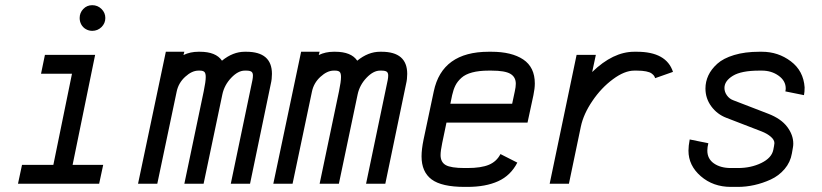

<svg xmlns="http://www.w3.org/2000/svg" viewBox="-20 -713 3189 745"><path d="M289.1 -643.1Q289.1 -663.6 303.2 -678.2Q317.4 -692.9 337.9 -692.9Q358.9 -692.9 373.8 -678.2Q388.7 -663.6 388.7 -643.1Q388.7 -622.6 373.8 -607.9Q358.9 -593.3 337.9 -593.3Q324.7 -593.3 313.2 -599.9Q301.8 -606.4 295.4 -617.9Q289.1 -629.4 289.1 -643.1ZM364.7 0H49.8L65.4 -73.2H187L259.3 -426.8H139.2L154.3 -500H349.1L261.7 -73.2H380.4Z M590.3 0H515.6L623.5 -512.2H695.3L691.9 -499.5Q718.3 -512.2 750 -512.2H755.4Q817.9 -512.2 841.3 -477.5Q883.8 -512.2 929.7 -512.2H935.5Q1035.2 -512.2 1035.2 -426.3Q1035.2 -405.8 1030.8 -387.7L950.2 0H875.5L959.5 -402.3Q961.4 -412.1 961.4 -419.9Q961.4 -430.7 955.6 -434.8Q949.7 -439 935.5 -439H929.7Q903.8 -439 877.2 -411.1Q850.6 -383.3 842.8 -346.7L770 0H695.3L770.5 -358.9Q778.3 -396.5 778.3 -414.1Q778.3 -429.2 772.9 -434.1Q767.6 -439 755.4 -439H750Q724.6 -439 698.5 -415Q672.4 -391.1 665.5 -357.4Z M1115.2 0H1040.5L1148.4 -512.2H1220.2L1216.8 -499.5Q1243.2 -512.2 1274.9 -512.2H1280.3Q1342.8 -512.2 1366.2 -477.5Q1408.7 -512.2 1454.6 -512.2H1460.4Q1560.1 -512.2 1560.1 -426.3Q1560.1 -405.8 1555.7 -387.7L1475.1 0H1400.4L1484.4 -402.3Q1486.3 -412.1 1486.3 -419.9Q1486.3 -430.7 1480.5 -434.8Q1474.6 -439 1460.4 -439H1454.6Q1428.7 -439 1402.1 -411.1Q1375.5 -383.3 1367.7 -346.7L1294.9 0H1220.2L1295.4 -358.9Q1303.2 -396.5 1303.2 -414.1Q1303.2 -429.2 1297.9 -434.1Q1292.5 -439 1280.3 -439H1274.9Q1249.5 -439 1223.4 -415Q1197.3 -391.1 1190.4 -357.4Z M1886.7 -439H1876.5Q1838.9 -439 1812.3 -431.9Q1785.6 -424.8 1770.3 -410.9Q1754.9 -397 1747.1 -381.3Q1739.3 -365.7 1734.4 -343.8L1727.5 -310.5H1967.3L1977.5 -358.4Q1981.4 -375.5 1981.4 -388.2Q1981.4 -414.1 1960.4 -426.5Q1939.5 -439 1886.7 -439ZM1783.2 12.2Q1693.8 12.2 1654.8 -16.8Q1615.7 -45.9 1615.7 -106.4Q1615.7 -133.3 1623.5 -171.4L1663.1 -358.4Q1695.3 -512.2 1876.5 -512.2H1886.7Q1965.3 -512.2 2010.3 -482.2Q2055.2 -452.1 2055.2 -389.2Q2055.2 -369.6 2049.8 -343.8L2026.9 -237.3H1712.4L1695.8 -157.7Q1689.5 -127.4 1689.5 -111.3Q1689.5 -84 1709.5 -72.5Q1729.5 -61 1783.2 -61H1793.5Q1847.2 -61 1877.2 -73.7Q1907.2 -86.4 1921.9 -115.2L1987.3 -82Q1961.4 -31.7 1912.8 -9.8Q1864.3 12.2 1793.5 12.2Z M2187.5 0H2112.8L2217.3 -500H2292L2277.8 -433.6Q2358.9 -512.2 2440.9 -512.2H2451.2Q2565.9 -512.2 2591.3 -434.1L2522 -409.7Q2520.5 -415 2517.8 -418.9Q2515.1 -422.9 2508.3 -428Q2501.5 -433.1 2487.1 -436Q2472.7 -439 2451.2 -439H2440.9Q2403.3 -439 2358.2 -405.5Q2313 -372.1 2278.6 -321.3Q2244.1 -270.5 2233.9 -222.2Z M2936.5 -512.2Q2999.5 -512.2 3048.6 -475.1Q3097.7 -438 3102.1 -374Q3102.1 -356.4 3099.6 -343.8L3027.3 -358.4Q3028.8 -364.3 3028.8 -369.6Q3028.8 -399.4 3001.2 -419.2Q2973.6 -439 2936.5 -439H2926.3Q2856.4 -439 2823.7 -418.9Q2791 -398.9 2791 -371.6Q2791 -356.4 2800.5 -343Q2810.1 -329.6 2824.7 -324.2L2961.4 -271.5Q3010.7 -252.4 3034.4 -220.9Q3058.1 -189.5 3058.1 -155.8Q3058.1 -147.5 3056.6 -140.1L3052.7 -117.7Q3046.9 -83.5 3024.4 -57.1Q3002 -30.8 2970.5 -16.4Q2939 -2 2906.7 5.1Q2874.5 12.2 2843.3 12.2H2815.9Q2747.1 12.2 2699.2 -29.3Q2651.4 -70.8 2651.4 -128.4Q2651.4 -146.5 2656.2 -171.9L2728.5 -157.2Q2724.6 -141.6 2724.6 -128.9Q2724.6 -96.7 2750.2 -78.9Q2775.9 -61 2815.9 -61H2843.3Q2894 -61 2934.1 -80.6Q2974.1 -100.1 2980.5 -131.3L2983.4 -146.5Q2984.9 -153.8 2984.9 -157.7Q2984.9 -170.4 2970.7 -182.6Q2956.5 -194.8 2935.1 -203.1L2798.3 -255.9Q2762.7 -269.5 2740 -300.3Q2717.3 -331.1 2717.3 -369.6Q2717.3 -396 2728.5 -420.2Q2739.7 -444.3 2763.2 -465.6Q2786.6 -486.8 2828.6 -499.5Q2870.6 -512.2 2926.3 -512.2Z"/></svg>

Font: Anka/Coder Condensed
Style: Italic
Weight: 400
Width: 4
Italic angle: -12°
Monospace: yes
Version: Version 001.100